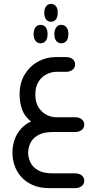

<svg xmlns="http://www.w3.org/2000/svg" viewBox="-20 -680 478 989"><path d="M208 -611V-617Q209 -636 218 -648Q227 -660 243 -660Q258 -660 268 -648Q278 -636 277 -617V-611Q277 -591 267.5 -579.5Q258 -568 243 -568Q227 -568 218 -579.5Q209 -591 208 -611ZM189 -457Q173 -457 163.5 -469Q154 -481 153 -502V-507Q154 -528 163.5 -540Q173 -552 189 -552Q205 -552 215 -540Q225 -528 225 -507V-502Q225 -481 215 -469Q205 -457 189 -457ZM260 -502V-507Q261 -528 270.5 -540Q280 -552 295 -552Q312 -552 322 -540Q332 -528 332 -507V-502Q332 -481 322 -469Q312 -457 295 -457Q280 -457 270 -469Q260 -481 260 -502ZM140 -54Q107 -80 94 -115.5Q81 -151 81 -193Q81 -253 107 -296Q133 -339 175.5 -362.5Q218 -386 267 -386H320Q341 -386 354 -375.5Q367 -365 367 -348Q367 -332 354 -321Q341 -310 320 -310H269Q245 -310 220 -297.5Q195 -285 178.5 -259.5Q162 -234 162 -193Q162 -153 178.5 -127Q195 -101 220 -88.5Q245 -76 269 -76H367Q388 -76 401 -65.5Q414 -55 414 -38Q414 -21 401 -10.5Q388 0 367 0H253Q204 0 175.5 16.5Q147 33 136 58Q125 83 125 106Q125 130 136 155Q147 180 175 196.5Q203 213 253 213H367Q388 213 401 223.5Q414 234 414 251Q414 268 401 278.5Q388 289 367 289H234Q183 289 147 272.5Q111 256 88 229.5Q65 203 54.5 171Q44 139 44 107Q44 72 55 40Q66 8 88 -16.5Q110 -41 140 -54Z"/></svg>

Font: Beiruti Medium
Style: Regular
Weight: 500
Designer: Arlette Boutros
Foundry: Boutros
Version: Version 1.41